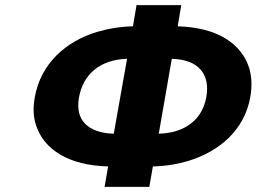

<svg xmlns="http://www.w3.org/2000/svg" viewBox="-20 -731 1004 751"><path d="M675 -628 689 -711H514L500 -628C450 -627 403 -619 359 -606C237 -569 139 -482 116 -350C109 -310 110 -274 121 -241C152 -146 248 -84 403 -80L389 0H564L578 -80C628 -81 675 -89 718 -102C838 -139 936 -222 959 -351C966 -392 965 -430 955 -464C925 -560 830 -624 675 -628ZM477 -501 425 -208C323 -211 273 -262 289 -350C305 -441 372 -498 477 -501ZM601 -208 652 -501C756 -498 803 -442 787 -351C771 -263 704 -211 601 -208Z"/></svg>

Font: Asimov
Style: XWidIt
Weight: 500
Designer: Google
Version: Version 2.000980; 2014